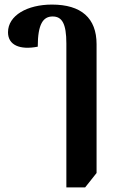

<svg xmlns="http://www.w3.org/2000/svg" viewBox="-20 -579 506 839"><path d="M270 240H352L402 177V-386C402 -500 335 -559 207 -559C100 -559 15 -512 15 -438C15 -381 68 -360 145 -375C145 -475 169 -507 210 -507C251 -507 270 -476 270 -389Z"/></svg>

Font: Noto Serif Thai Condensed
Style: Bold
Weight: 700
Width: 3
Designer: Monotype Design Team
Foundry: Monotype Imaging Inc.
Version: Version 2.002